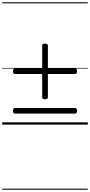

<svg xmlns="http://www.w3.org/2000/svg" viewBox="-20 -1111 803 1712"><path d="M380 -226Q368 -226 362 -230.5Q356 -235 356 -245V-703Q356 -713 362 -717.5Q368 -722 380 -722Q394 -722 400.5 -717.5Q407 -713 407 -703V-245Q407 -235 400.5 -230.5Q394 -226 380 -226ZM114 -98Q105 -98 100.5 -104Q96 -110 96 -122Q96 -148 114 -148H649Q658 -148 662.5 -141.5Q667 -135 667 -122Q667 -98 649 -98ZM114 -451Q105 -451 100.5 -457Q96 -463 96 -475Q96 -501 114 -501H649Q658 -501 662.5 -494.5Q667 -488 667 -475Q667 -451 649 -451ZM0 571H763V581H0ZM0 -20H763V0H0ZM0 -505H763V-500H0ZM0 -1091H763V-1081H0Z"/></svg>

Font: Playwrite PT Guides
Style: Regular
Weight: 400
Designer: Veronika Burian, José Scaglione
Foundry: TypeTogether
Version: Version 1.003